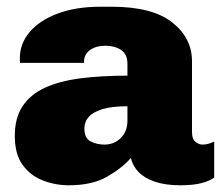

<svg xmlns="http://www.w3.org/2000/svg" viewBox="-20 -541 664 571"><path d="M185 10Q144 10 107 -4.5Q70 -19 47 -51Q24 -83 24 -137Q24 -190 47 -225Q70 -260 113.5 -280Q157 -300 219 -308Q281 -316 359 -316V-351Q359 -380 340 -392.5Q321 -405 294 -405Q265 -405 247.5 -392Q230 -379 230 -358V-354H40Q39 -356 39 -360Q39 -364 39 -368Q39 -411 68 -445.5Q97 -480 151 -500.5Q205 -521 279 -521H312Q433 -521 492 -474.5Q551 -428 551 -359V-148Q551 -128 561 -119.5Q571 -111 582 -111Q591 -111 600 -113.5Q609 -116 617 -120V-13Q604 -3 579.5 3.5Q555 10 516 10Q472 10 441 -0.5Q410 -11 392.5 -29Q375 -47 369 -71Q343 -41 298.5 -15.5Q254 10 185 10ZM291 -111Q309 -111 324.5 -119.5Q340 -128 349.5 -144Q359 -160 359 -181V-225Q313 -225 285 -216.5Q257 -208 244 -193.5Q231 -179 231 -159Q231 -130 249.5 -120.5Q268 -111 291 -111Z"/></svg>

Font: Chivo Medium Black
Style: Regular
Weight: 900
Version: Version 2.002